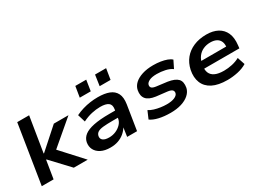

<svg xmlns="http://www.w3.org/2000/svg" viewBox="-37 -1359 2682 1998"><g transform="rotate(-30 1303.5 -359.5)"><path d="M50 0 162 -705H305L237 -285H242L484 -501H660L347 -235L348 -278L602 0H435L232 -216H227L192 0Z M872 10Q805 10 760 -13Q715 -36 695 -75Q675 -114 684 -163Q694 -209 732.5 -239Q771 -269 845.5 -284.5Q920 -300 1036 -300H1125L1114 -221H1028Q960 -221 916 -216.5Q872 -212 850 -198Q828 -184 822 -157Q816 -125 839.5 -106.5Q863 -88 913 -88Q956 -88 994 -104.5Q1032 -121 1059 -150Q1086 -179 1091 -216L1107 -315Q1115 -367 1084.5 -389Q1054 -411 988 -411Q939 -411 885 -399Q831 -387 775 -359L747 -451Q788 -471 833 -484.5Q878 -498 924.5 -504.5Q971 -511 1016 -511Q1098 -511 1152 -490Q1206 -469 1230 -422Q1254 -375 1242 -296L1195 0H1076L1091 -104V-105Q1071 -72 1039 -45.5Q1007 -19 965.5 -4.5Q924 10 872 10ZM1092 -600 1111 -729H1244L1223 -600ZM853 -600 874 -729H1005L985 -600Z M1595 10Q1517 10 1455.5 -4.5Q1394 -19 1359 -45L1398 -136Q1424 -119 1458.5 -108.5Q1493 -98 1531 -92.5Q1569 -87 1604 -87Q1663 -87 1698.5 -102.5Q1734 -118 1740 -144Q1744 -167 1729.5 -180.5Q1715 -194 1676 -199L1545 -214Q1465 -225 1433.5 -263Q1402 -301 1414 -366Q1423 -410 1457.5 -442Q1492 -474 1549.5 -492.5Q1607 -511 1683 -511Q1728 -511 1769.5 -504.5Q1811 -498 1843.5 -486Q1876 -474 1895 -456L1851 -367Q1819 -391 1769 -402Q1719 -413 1669 -413Q1609 -413 1577 -396.5Q1545 -380 1540 -357Q1535 -334 1549 -321Q1563 -308 1601 -303L1728 -287Q1811 -274 1844.5 -239Q1878 -204 1865 -133Q1855 -90 1818.5 -57.5Q1782 -25 1725 -7.5Q1668 10 1595 10Z M2279 10Q2168 10 2100 -25Q2032 -60 2006 -124.5Q1980 -189 1997 -274Q2013 -348 2056 -400.5Q2099 -453 2166.5 -482Q2234 -511 2321 -511Q2400 -511 2455.5 -481Q2511 -451 2536.5 -393Q2562 -335 2552 -249L2548 -214H2099L2112 -299H2458L2436 -277Q2444 -325 2431.5 -356Q2419 -387 2389.5 -403Q2360 -419 2315 -419Q2268 -419 2229 -401Q2190 -383 2164.5 -348.5Q2139 -314 2131 -266L2129 -255Q2119 -201 2134 -165Q2149 -129 2189 -110.5Q2229 -92 2295 -92Q2344 -92 2393.5 -103Q2443 -114 2483 -136L2513 -46Q2466 -17 2403 -3.5Q2340 10 2279 10Z"/></g></svg>

Font: Nunito Sans 7pt SemiExpanded
Style: Bold Italic
Weight: 700
Width: 6
Italic angle: -9°
Designer: Vernon Adams
Foundry: Vernon Adams
Version: Version 3.101;gftools[0.9.27]